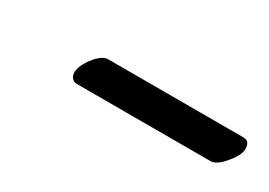

<svg xmlns="http://www.w3.org/2000/svg" viewBox="-17 -403 393 281"><g transform="rotate(30 179.5 -263.0)"><path d="M324.2 -235.8H98.1Q91.8 -235.8 88.6 -241Q85.4 -246.1 86.9 -252.9Q89.4 -265.1 100.1 -277.6Q110.8 -290 119.6 -290H348.6Q355.5 -290 357.9 -284.7Q360.4 -279.3 358.9 -272Q356.9 -262.7 345.2 -249.3Q333.5 -235.8 324.2 -235.8Z"/></g></svg>

Font: Linux Biolinum G
Style: Italic
Weight: 400
Italic angle: -12°
Designer: Philipp H. Poll
Foundry: Philipp H. Poll
Version: Version 0.5.1